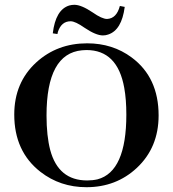

<svg xmlns="http://www.w3.org/2000/svg" viewBox="-20 -778 728 808"><path d="M346.7 -595.7Q220.7 -595.7 132.8 -515.6Q40 -430.7 40 -295.9Q40 -140.6 150.4 -54.7Q233.4 9.8 343.8 9.8Q468.8 9.8 555.7 -71.3Q647.5 -157.2 647.5 -292Q647.5 -452.1 534.2 -536.1Q454.1 -595.7 346.7 -595.7ZM346.7 -18.6Q225.6 -18.6 191.4 -146.5Q175.8 -206.1 175.8 -292Q175.8 -552.7 325.2 -566.4Q335 -567.4 343.8 -567.4Q474.6 -567.4 502.9 -408.2Q511.7 -359.4 511.7 -295.9Q511.7 -55.7 390.6 -23.4Q370.1 -18.6 346.7 -18.6ZM293 -757.8Q322.3 -757.8 370.1 -725.6Q409.2 -698.2 430.7 -698.2Q470.7 -700.2 484.4 -752.9L504.9 -749Q492.2 -651.4 435.5 -632.8Q424.8 -628.9 413.1 -628.9Q383.8 -628.9 335.9 -661.1Q296.9 -688.5 277.3 -688.5Q238.3 -688.5 223.6 -643.6Q222.7 -638.7 221.7 -634.8L202.1 -637.7Q213.9 -737.3 271.5 -754.9Q282.2 -757.8 293 -757.8Z"/></svg>

Font: Abhaya Libre
Style: Bold
Weight: 700
Designer: Pushpananda Ekanayake, Sol Matas, Pathum Egodawatta
Foundry: Mooniak
Version: Version 1.050 ; ttfautohint (v1.6)